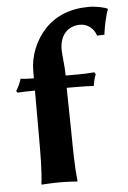

<svg xmlns="http://www.w3.org/2000/svg" viewBox="-51 -736 519 778"><g transform="rotate(-5 208.0 -347.5)"><path d="M222 -379H260C284 -379 319 -378 332 -377C334 -392 338 -409 344 -424L339 -432C320 -430 292 -429 269 -429H222V-439C222 -465 215 -513 215 -535C215 -590 245 -629 299 -629C328 -629 355 -608 363 -579L393 -580C396 -608 407 -661 416 -681L415 -684C407 -689 371 -698 340 -698C264 -698 204 -673 162 -629C118 -583 93 -520 93 -459V-429C73 -429 51 -430 39 -432C34 -415 27 -399 17 -384L22 -377C39 -378 70 -379 93 -379V-200C93 -125 93 -51 86 0L87 3C87 3 127 0 162 0C196 0 231 3 231 3L233 0C226 -58 226 -125 225 -200Z"/></g></svg>

Font: Libertinus Sans
Style: Bold
Weight: 700
Designer: Philipp H. Poll, Khaled Hosny
Foundry: Caleb Maclennan
Version: Version 7.050;RELEASE